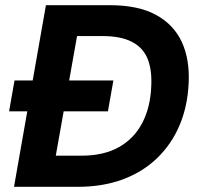

<svg xmlns="http://www.w3.org/2000/svg" viewBox="-20 -720 768 740"><path d="M15 -291 36 -410H417L396 -291ZM34 0 157 -700H403Q513 -700 581.5 -662.5Q650 -625 681 -557.5Q712 -490 707 -398Q703 -310 672 -237Q641 -164 585.5 -110.5Q530 -57 453 -28.5Q376 0 280 0ZM195 -120H294Q380 -120 438.5 -153Q497 -186 528.5 -246.5Q560 -307 563 -389Q566 -453 548 -495.5Q530 -538 487 -559.5Q444 -581 375 -581H277Z"/></svg>

Font: DM Sans 28pt ExtraBold
Style: Italic
Weight: 800
Italic angle: -10°
Version: Version 4.004;gftools[0.9.30]